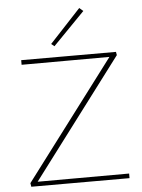

<svg xmlns="http://www.w3.org/2000/svg" viewBox="-60 -948 737 995"><g transform="rotate(-5 308.5 -450.5)"><path d="M245 -715 229 -728 390 -901 410 -884ZM573 -24V0H62L59 -19L524 -635L67 -634V-658H560L563 -641L97 -23Z"/></g></svg>

Font: Ysabeau Infant Extralight
Style: Regular
Weight: 200
Designer: Christian Thalmann (Catharsis Fonts)
Version: Version 0.003